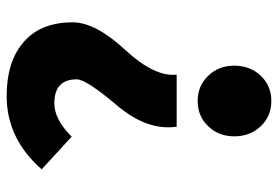

<svg xmlns="http://www.w3.org/2000/svg" viewBox="-149 -474 834 576"><g transform="rotate(90 268.0 -186.0)"><path d="M111 164Q47 113 47 13Q47 -56 131 -146Q211 -233 204 -299H360Q373 -212 298 -122Q218 -28 218 1Q218 68 290 68Q338 68 390 16L488 106Q396 211 268 211Q168 211 111 164ZM207 -394Q177 -425 177 -472Q177 -519 207 -551Q237 -583 283 -583Q329 -583 359 -551Q389 -519 389 -472Q389 -425 359 -394Q329 -362 283 -362Q237 -362 207 -394Z"/></g></svg>

Font: KaiGen Gothic KR Heavy
Style: Heavy
Weight: 900
Designer: Ryoko NISHIZUKA  (kana & ideographs); Paul D. Hunt (Latin, Greek & Cyrillic); Wenlong ZHANG  (bopomofo); Sandoll Communi
Foundry: Adobe Systems Incorporated
Version: Version 1.002 March 28, 2018